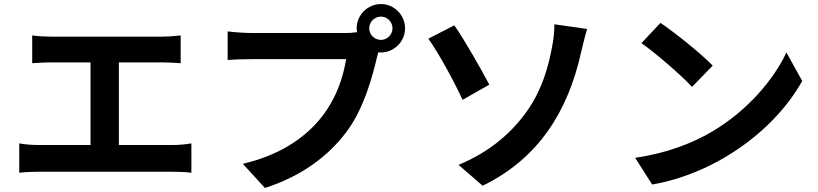

<svg xmlns="http://www.w3.org/2000/svg" viewBox="-20 -873 4040 948"><path d="M173 -25H832C855 -25 897 -24 925 -20V-165C900 -161 868 -157 832 -157H567V-565H778C807 -565 842 -563 872 -561V-698C843 -695 808 -692 778 -692H234C206 -692 165 -694 139 -698V-561C164 -563 207 -565 234 -565H427V-157H173C142 -157 106 -159 75 -165V-20C108 -24 143 -25 173 -25Z M1861 -676C1829 -676 1803 -702 1803 -733C1803 -765 1829 -791 1861 -791C1892 -791 1918 -765 1918 -733C1918 -702 1892 -676 1861 -676ZM1223 -710C1190 -710 1133 -714 1104 -718V-577C1130 -579 1177 -581 1223 -581H1689C1643 -299 1453 -129 1179 -64L1288 55C1467 -2 1600 -101 1690 -221C1774 -332 1817 -487 1840 -585L1848 -615C1852 -614 1857 -614 1861 -614C1926 -614 1980 -668 1980 -733C1980 -799 1926 -853 1861 -853C1795 -853 1741 -799 1741 -733C1741 -726 1742 -720 1743 -714C1721 -711 1700 -710 1686 -710Z M2244 -59 2363 44C2639 -90 2784 -323 2849 -614C2856 -643 2867 -692 2879 -730L2717 -753C2718 -728 2714 -678 2704 -632C2688 -550 2660 -437 2586 -330C2513 -225 2406 -126 2244 -59ZM2095 -682C2149 -606 2223 -469 2264 -380L2396 -455C2359 -525 2273 -678 2223 -748Z M3241 -760 3147 -660C3220 -609 3345 -500 3397 -444L3499 -549C3441 -609 3311 -713 3241 -760ZM3116 -94 3200 38C3494 -12 3794 -212 3941 -473L3863 -614C3800 -479 3669 -326 3499 -225C3402 -167 3272 -116 3116 -94Z"/></svg>

Font: Noto Sans KR Bold
Style: Regular
Weight: 700
Designer: Ryoko NISHIZUKA  (kana & ideographs); Paul D. Hunt (Latin, Greek & Cyrillic); Wenlong ZHANG  (bopomofo); Sandoll Communi
Foundry: Adobe Systems Incorporated
Version: Version 1.004;PS 1.004;hotconv 1.0.82;makeotf.lib2.5.63406